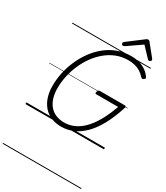

<svg xmlns="http://www.w3.org/2000/svg" viewBox="-394 -1394 1755 2033"><g transform="rotate(30 483.5 -378.0)"><path d="M446 19Q376 19 321.5 -4Q267 -27 229 -70.5Q191 -114 171 -175.5Q151 -237 151 -313Q151 -391 168 -471Q185 -551 218.5 -628Q252 -705 300.5 -772Q349 -839 412 -890.5Q475 -942 552 -971Q629 -1000 718 -1000Q773 -1000 819 -987Q865 -974 901 -948.5Q937 -923 963 -885Q970 -876 966 -868.5Q962 -861 950 -854Q941 -848 934 -850Q927 -852 916 -863Q891 -891 861 -909.5Q831 -928 794 -937.5Q757 -947 713 -947Q636 -947 569 -920.5Q502 -894 446 -847.5Q390 -801 346 -740Q302 -679 271.5 -608.5Q241 -538 225 -464Q209 -390 209 -318Q209 -252 225 -199.5Q241 -147 272 -110Q303 -73 348 -54Q393 -35 451 -35Q500 -35 547 -51Q594 -67 637.5 -100Q681 -133 721 -184Q761 -235 797 -304.5Q833 -374 865 -464H598Q586 -464 584.5 -471Q583 -478 587 -489Q592 -503 597.5 -508.5Q603 -514 614 -514H916Q929 -514 931.5 -508.5Q934 -503 931 -490Q888 -355 834.5 -258Q781 -161 719 -100Q657 -39 588.5 -10Q520 19 446 19ZM586 -1050Q577 -1050 571 -1057Q565 -1064 565 -1072Q565 -1078 567 -1081.5Q569 -1085 573 -1089L755 -1227Q764 -1235 770.5 -1238Q777 -1241 785 -1241Q792 -1241 798 -1237.5Q804 -1234 809 -1226L922 -1086Q925 -1083 926 -1078.5Q927 -1074 927 -1071Q927 -1062 918.5 -1056Q910 -1050 903 -1050Q897 -1050 892.5 -1053Q888 -1056 884 -1061L776 -1175L608 -1059Q601 -1055 596 -1052.5Q591 -1050 586 -1050ZM0 475H960V485H0ZM0 -20H960V0H0ZM0 -505H960V-500H0ZM0 -995H960V-985H0Z"/></g></svg>

Font: Playwrite SK Guides
Style: Regular
Weight: 400
Designer: Veronika Burian, José Scaglione
Foundry: TypeTogether
Version: Version 1.003